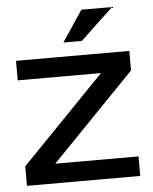

<svg xmlns="http://www.w3.org/2000/svg" viewBox="-50 -722 608 765"><g transform="rotate(-5 253.5 -340.0)"><path d="M26.9 -500H480V-421.9L147 -78.1H480V0H26.9V-78.1L359.9 -421.9H26.9ZM221.2 -556.2 304.2 -680.2H426.8L294.9 -556.2Z"/></g></svg>

Font: LT Wave
Style: Regular
Weight: 400
Designer: Daniel Lyons
Version: Version 2.5 (Glyphs App)